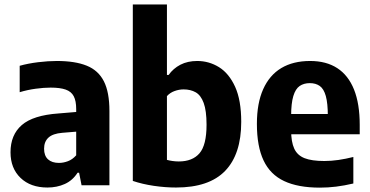

<svg xmlns="http://www.w3.org/2000/svg" viewBox="-20 -828 1652 858"><path d="M192 10Q116.5 10 71.8 -33Q27 -76 27 -147.5Q27 -225.5 77.5 -269.2Q128 -313 241.5 -321L343 -329.5L361.5 -243L258 -234.5Q216 -231 196.5 -213Q177 -195 177 -163.5Q177 -132 194.5 -116Q212 -100 243.5 -100Q263 -100 283.2 -107.5Q303.5 -115 320.5 -134V-340.5Q320.5 -377 309.5 -398Q298.5 -419 273.2 -427.8Q248 -436.5 206.5 -436.5Q176.5 -436.5 139.5 -431.5Q102.5 -426.5 68 -416V-534Q105.5 -544.5 150.2 -550Q195 -555.5 234.5 -555.5Q315.5 -555.5 367.5 -534.5Q419.5 -513.5 444.2 -464.8Q469 -416 469 -332V0H344.5L333.5 -56H326.5Q304.5 -21.5 269.5 -5.8Q234.5 10 192 10Z M766.5 10Q718.5 10 667.5 2.5Q616.5 -5 573.5 -19.5V-808H726V-493H733.5Q754 -522 786.2 -538.8Q818.5 -555.5 861.5 -555.5Q914 -555.5 958.8 -527.8Q1003.5 -500 1030.8 -440Q1058 -380 1058 -283.5Q1058 -139 986.2 -64.5Q914.5 10 766.5 10ZM779 -106.5Q840 -106.5 871.5 -143Q903 -179.5 903 -270.5Q903 -333.5 890.2 -368Q877.5 -402.5 854.5 -415.5Q831.5 -428.5 800.5 -428.5Q780.5 -428.5 760.2 -421.2Q740 -414 726 -398.5V-113.5Q737 -110.5 751 -108.5Q765 -106.5 779 -106.5Z M1409.5 10.5Q1312 10.5 1249.8 -18.8Q1187.5 -48 1157.8 -111Q1128 -174 1128 -274.5Q1128 -366.5 1156 -429.2Q1184 -492 1237 -523.8Q1290 -555.5 1366 -555.5Q1438 -555.5 1487.2 -523.5Q1536.5 -491.5 1562 -428Q1587.5 -364.5 1587.5 -270V-228H1226.5V-318.5H1468.5L1445 -309Q1445 -366.5 1436 -398.8Q1427 -431 1409 -443.8Q1391 -456.5 1364.5 -456.5Q1338 -456.5 1319.2 -443.8Q1300.5 -431 1290.8 -398.8Q1281 -366.5 1281 -309.5V-245.5Q1281 -194 1294.8 -164Q1308.5 -134 1340.8 -121.2Q1373 -108.5 1429.5 -108.5Q1460 -108.5 1492.5 -113.2Q1525 -118 1559 -126.5V-8Q1518.5 1.5 1482.2 6Q1446 10.5 1409.5 10.5Z"/></svg>

Font: Encode Sans SemiCondensed
Style: Bold
Weight: 700
Width: 4
Designer: Multiple Designers
Foundry: Impallari Type
Version: Version 3.002